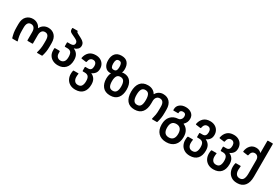

<svg xmlns="http://www.w3.org/2000/svg" viewBox="80 -1947 4936 3413"><g transform="rotate(30 2548.0 -240.0)"><path d="M398 -394Q417 -436 458.5 -462Q500 -488 552 -488Q632 -488 683.5 -435Q735 -382 735 -279V-213Q735 -146 727.5 -102Q720 -58 706 -10Q703 0 694 0H603Q590 0 593 -11Q607 -59 614.5 -104Q622 -149 622 -213V-270Q622 -392 537 -392Q495 -392 473 -362Q451 -332 451 -278V-110Q451 -100 440 -100H349Q338 -100 338 -110V-278Q338 -332 315 -362Q292 -392 250 -392Q166 -392 166 -270V-213Q166 -149 173.5 -104Q181 -59 195 -11L196 -7Q196 0 186 0H95Q86 0 83 -10Q69 -58 61.5 -102Q54 -146 54 -213V-279Q54 -382 105.5 -435Q157 -488 236 -488Q287 -488 329 -462Q371 -436 390 -394Q393 -384 398 -394Z M822 -180V-219Q822 -232 834 -232H921Q934 -232 934 -219V-187Q934 -139 960 -113.5Q986 -88 1025 -88Q1067 -88 1093.5 -118Q1120 -148 1120 -215Q1120 -285 1095.5 -313Q1071 -341 1022 -341H976Q966 -341 966 -352V-423Q966 -433 976 -433H1035Q1071 -433 1090.5 -448.5Q1110 -464 1110 -493Q1110 -517 1094.5 -533Q1079 -549 1045 -565L966 -603Q938 -617 928.5 -632Q919 -647 919 -667V-690Q919 -700 929 -700H1021Q1031 -700 1031 -690V-688Q1031 -679 1036.5 -673Q1042 -667 1061 -657L1139 -616Q1180 -595 1201.5 -568.5Q1223 -542 1223 -504Q1223 -462 1195 -434.5Q1167 -407 1130 -398Q1126 -397 1125.5 -394.5Q1125 -392 1129 -391Q1174 -374 1203.5 -331Q1233 -288 1233 -215Q1233 -109 1176.5 -50.5Q1120 8 1025 8Q966 8 920 -15.5Q874 -39 848 -81.5Q822 -124 822 -180Z M1303 26Q1303 -15 1310 -43Q1314 -52 1321 -52H1412Q1423 -52 1421 -43Q1415 -17 1415 21Q1415 70 1439 101Q1463 132 1510 132Q1562 132 1583.5 96.5Q1605 61 1605 1Q1605 -66 1580.5 -93.5Q1556 -121 1507 -121H1470Q1459 -121 1459 -132V-203Q1459 -213 1470 -213H1522Q1561 -213 1579.5 -235.5Q1598 -258 1598 -306Q1598 -345 1579 -368.5Q1560 -392 1524 -392Q1456 -392 1441 -305Q1439 -299 1436.5 -296.5Q1434 -294 1428 -295L1338 -307Q1332 -308 1329.5 -310.5Q1327 -313 1328 -320Q1342 -396 1391 -442Q1440 -488 1525 -488Q1581 -488 1622.5 -465.5Q1664 -443 1687 -403.5Q1710 -364 1710 -314Q1710 -257 1683.5 -222.5Q1657 -188 1619 -172Q1615 -170 1614.5 -168Q1614 -166 1618 -165Q1660 -148 1688.5 -106.5Q1717 -65 1717 6Q1717 111 1664 169.5Q1611 228 1510 228Q1442 228 1395 199Q1348 170 1325.5 124Q1303 78 1303 26Z M1891 -219Q1891 -288 1916 -342Q1917 -344 1915 -344Q1912 -344 1906.5 -342Q1901 -340 1896 -340Q1834 -340 1795 -388Q1756 -436 1756 -519Q1756 -607 1799.5 -657.5Q1843 -708 1928 -708Q2011 -708 2052.5 -660Q2094 -612 2094 -528Q2094 -485 2082 -457Q2080 -451 2086 -452Q2096 -458 2118 -458Q2207 -458 2255.5 -397Q2304 -336 2304 -230Q2304 -119 2252 -55.5Q2200 8 2097 8Q1994 8 1942.5 -55.5Q1891 -119 1891 -219ZM1928 -419Q1964 -419 1978 -443Q1992 -467 1992 -515Q1992 -562 1978 -587Q1964 -612 1928 -612Q1892 -612 1878 -587Q1864 -562 1864 -515Q1864 -468 1877.5 -443.5Q1891 -419 1928 -419ZM2097 -88Q2147 -88 2169.5 -124Q2192 -160 2192 -230Q2192 -300 2169.5 -336Q2147 -372 2097 -372Q2046 -372 2024 -335.5Q2002 -299 2002 -230Q2002 -160 2024 -124Q2046 -88 2097 -88Z M2390 -240Q2390 -358 2442 -423Q2494 -488 2597 -488Q2652 -488 2693.5 -465.5Q2735 -443 2758 -403Q2761 -400 2764 -403Q2785 -443 2823.5 -465.5Q2862 -488 2908 -488Q2996 -488 3045 -432.5Q3094 -377 3094 -279V-218Q3094 -148 3086.5 -103Q3079 -58 3065 -10Q3063 -4 3061 -2Q3059 0 3054 0H2963Q2950 0 2953 -11Q2967 -61 2974.5 -104.5Q2982 -148 2982 -218V-274Q2982 -332 2959.5 -362Q2937 -392 2895 -392Q2854 -392 2829.5 -363.5Q2805 -335 2805 -285V-240Q2805 -122 2753 -57Q2701 8 2597 8Q2494 8 2442 -57Q2390 -122 2390 -240ZM2597 -88Q2648 -88 2670 -125.5Q2692 -163 2692 -240Q2692 -317 2670 -354.5Q2648 -392 2597 -392Q2547 -392 2524.5 -354Q2502 -316 2502 -240Q2502 -164 2524.5 -126Q2547 -88 2597 -88Z M3151 -6Q3151 -112 3206.5 -173.5Q3262 -235 3359 -240Q3382 -242 3396 -254Q3416 -271 3423.5 -289.5Q3431 -308 3431 -330Q3431 -392 3369 -392Q3343 -392 3326.5 -378.5Q3310 -365 3310 -342V-331Q3310 -324 3302 -324H3211Q3204 -324 3204 -331V-351Q3204 -411 3251.5 -449.5Q3299 -488 3373 -488Q3445 -488 3493.5 -450Q3542 -412 3542 -344Q3542 -267 3486 -216Q3483 -213 3483 -211Q3483 -209 3489 -207Q3541 -185 3572 -134Q3603 -83 3603 -6Q3603 105 3542 166.5Q3481 228 3376 228Q3271 228 3211 166.5Q3151 105 3151 -6ZM3376 132Q3432 132 3461.5 97Q3491 62 3491 -6Q3491 -74 3461.5 -109Q3432 -144 3376 -144Q3320 -144 3291.5 -109.5Q3263 -75 3263 -6Q3263 63 3291.5 97.5Q3320 132 3376 132Z M3652 26Q3652 -15 3659 -43Q3663 -52 3670 -52H3761Q3772 -52 3770 -43Q3764 -17 3764 21Q3764 70 3788 101Q3812 132 3859 132Q3911 132 3932.5 96.5Q3954 61 3954 1Q3954 -66 3929.5 -93.5Q3905 -121 3856 -121H3819Q3808 -121 3808 -132V-203Q3808 -213 3819 -213H3871Q3910 -213 3928.5 -235.5Q3947 -258 3947 -306Q3947 -345 3928 -368.5Q3909 -392 3873 -392Q3805 -392 3790 -305Q3788 -299 3785.5 -296.5Q3783 -294 3777 -295L3687 -307Q3681 -308 3678.5 -310.5Q3676 -313 3677 -320Q3691 -396 3740 -442Q3789 -488 3874 -488Q3930 -488 3971.5 -465.5Q4013 -443 4036 -403.5Q4059 -364 4059 -314Q4059 -257 4032.5 -222.5Q4006 -188 3968 -172Q3964 -170 3963.5 -168Q3963 -166 3967 -165Q4009 -148 4037.5 -106.5Q4066 -65 4066 6Q4066 111 4013 169.5Q3960 228 3859 228Q3791 228 3744 199Q3697 170 3674.5 124Q3652 78 3652 26Z M4137 26Q4137 -15 4144 -43Q4148 -52 4155 -52H4246Q4257 -52 4255 -43Q4249 -17 4249 21Q4249 70 4273 101Q4297 132 4344 132Q4396 132 4417.5 96.5Q4439 61 4439 1Q4439 -66 4414.5 -93.5Q4390 -121 4341 -121H4304Q4293 -121 4293 -132V-203Q4293 -213 4304 -213H4356Q4395 -213 4413.5 -235.5Q4432 -258 4432 -306Q4432 -345 4413 -368.5Q4394 -392 4358 -392Q4290 -392 4275 -305Q4273 -299 4270.5 -296.5Q4268 -294 4262 -295L4172 -307Q4166 -308 4163.5 -310.5Q4161 -313 4162 -320Q4176 -396 4225 -442Q4274 -488 4359 -488Q4415 -488 4456.5 -465.5Q4498 -443 4521 -403.5Q4544 -364 4544 -314Q4544 -257 4517.5 -222.5Q4491 -188 4453 -172Q4449 -170 4448.5 -168Q4448 -166 4452 -165Q4494 -148 4522.5 -106.5Q4551 -65 4551 6Q4551 111 4498 169.5Q4445 228 4344 228Q4276 228 4229 199Q4182 170 4159.5 124Q4137 78 4137 26Z M4622 17Q4622 -27 4631 -60Q4633 -69 4642 -69H4733Q4742 -69 4740 -60Q4735 -23 4735 13Q4735 68 4758.5 100Q4782 132 4830 132Q4882 132 4903.5 92Q4925 52 4925 -20V-298Q4925 -342 4902.5 -367Q4880 -392 4843 -392Q4776 -392 4760 -305Q4759 -294 4747 -295L4657 -307Q4647 -308 4648 -320Q4658 -394 4702 -441Q4746 -488 4815 -488Q4883 -488 4918 -448Q4925 -439 4925 -450V-689Q4925 -700 4936 -700H5026Q5037 -700 5037 -689V-20Q5037 100 4984 164Q4931 228 4830 228Q4761 228 4714.5 198.5Q4668 169 4645 121Q4622 73 4622 17Z"/></g></svg>

Font: Barlow GEO Semi Bold
Style: Regular
Weight: 600
Designer: Jeremy Tribby
Foundry: Tribby Type
Version: Version 1.408